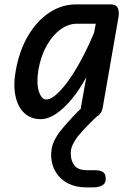

<svg xmlns="http://www.w3.org/2000/svg" viewBox="-20 -520 589 850"><path d="M160 7.5Q117.5 7.5 88.5 -18.8Q59.5 -45 48.8 -93.8Q38 -142.5 50 -209Q66.5 -299 105.8 -364.2Q145 -429.5 199.8 -465Q254.5 -500.5 316 -500.5H471.5Q494 -500.5 501.5 -484.2Q509 -468 504 -441L434 -39.5Q432 -29.5 421.5 -14.8Q411 0 380 0Q354 0 344.5 -13.8Q335 -27.5 338 -43L362 -178.5Q332.5 -123.5 297.8 -81.5Q263 -39.5 228 -16Q193 7.5 160 7.5ZM184.5 -79.5Q209.5 -79.5 245 -116.5Q280.5 -153.5 320 -220.2Q359.5 -287 396.5 -375L404 -415H320.5Q283 -415 248 -389.8Q213 -364.5 187 -318.8Q161 -273 150 -211Q140.5 -152 152 -115.8Q163.5 -79.5 184.5 -79.5ZM361.5 309.5Q315.5 309.5 281.2 291.8Q247 274 227.8 243.2Q208.5 212.5 206.5 174Q205 134.5 219.5 104.5Q234 74.5 255 50.5Q273 28.5 297.8 1.8Q322.5 -25 344 -44.5Q356 -55 365.8 -58.8Q375.5 -62.5 389.5 -62.5Q402.5 -62.5 414.2 -55Q426 -47.5 429.8 -36.8Q433.5 -26 421.5 -15.5Q395 7.5 369.5 34Q344 60.5 323 85.5Q312.5 99 302 120.2Q291.5 141.5 293.5 165.5Q294.5 193.5 310.2 213.5Q326 233.5 367 233.5H398.5Q422 233.5 435 241Q448 248.5 448 270.5Q448.5 292.5 432 301Q415.5 309.5 393 309.5Z"/></svg>

Font: Edu AU VIC WA NT Pre Medium
Style: Regular
Weight: 500
Designer: Tina and Corey Anderson, Eben Sorkin, Mirko Velimirovic
Foundry: Google for Education
Version: Version 1.001